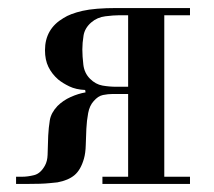

<svg xmlns="http://www.w3.org/2000/svg" viewBox="-20 -458 533 478"><path d="M299 -224H268H260Q249 -224 236.5 -221.5Q224 -219 213 -206Q203 -195 199.5 -176.5Q196 -158 195 -137.5Q194 -117 193.5 -97Q193 -77 189 -63Q181 -35 165.5 -22Q150 -9 123 -4Q121 -4 103 -2Q85 0 42 0H20V-18H35Q49 -18 65 -22Q81 -26 92 -46Q98 -57 98.5 -72.5Q99 -88 100 -120Q101 -140 104 -158.5Q107 -177 123 -194Q137 -208 156 -216.5Q175 -225 193 -228L192 -234Q169 -235 152.5 -243Q136 -251 125 -260Q109 -274 100.5 -291.5Q92 -309 92 -333Q92 -386 138 -413Q155 -424 185.5 -431Q216 -438 271 -438H453V-420H389V-18H453V0H235V-18H299ZM299 -420H276Q263 -420 242.5 -417.5Q222 -415 207 -402Q191 -388 188 -369.5Q185 -351 185 -335Q185 -318 187.5 -297Q190 -276 204 -262Q218 -248 235 -245Q252 -242 270 -242H299Z"/></svg>

Font: EIisabethische
Style: Book
Weight: 400
Designer: Salychow
Version: Version 1.3